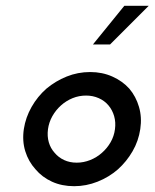

<svg xmlns="http://www.w3.org/2000/svg" viewBox="-20 -632 532 661"><path d="M62.1 -188Q56 -147 67 -111.4Q78 -75.9 102 -49.4Q125 -22 159 -6.5Q193 9 235.3 9Q276.6 9 315.8 -6.5Q355 -22 386 -49Q416 -76 436.4 -111.3Q456.9 -146.6 463 -188Q469 -228 458.5 -264Q448 -300 425 -327Q401.5 -353 366.7 -368.5Q332 -384 290.5 -384Q247.9 -384 209.5 -368.5Q171.1 -353 140 -327Q109.3 -300 88.8 -264Q68.3 -228 62.1 -188ZM145.2 -187.3Q148.4 -210.9 160.2 -232Q172.1 -253.1 190 -269.1Q207.9 -285.1 230 -294.1Q252 -303 276.3 -303Q300 -303 320.1 -294Q340.2 -285.1 353.6 -269Q367 -253 373 -232Q379 -211 375.8 -187.3Q372.7 -163 360.7 -142.2Q348.7 -121.4 331 -106Q313.1 -90 290.5 -81Q267.8 -72 244.2 -72Q220 -72 200.7 -81Q181.3 -90 168 -106Q154 -121.4 148 -142.2Q142 -163 145.2 -187.3ZM300 -479H359Q403 -523 425.5 -545.5Q448 -568 492 -612H408Q381 -579 354 -545.5Q327 -512 300 -479Z"/></svg>

Font: Josefin Slab Thin
Style: Italic
Weight: 100
Italic angle: -12°
Designer: Santiago Orozco
Foundry: Typemade
Version: Version 2.000